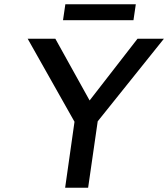

<svg xmlns="http://www.w3.org/2000/svg" viewBox="-20 -882 790 902"><path d="M286 0 330 -310 110 -700H240L401 -410L626 -700H750L439 -312L394 0ZM276 -787 287 -862H618L607 -787Z"/></svg>

Font: Lexend
Style: Italic
Weight: 400
Italic angle: -8.13011°
Designer: Bonnie Shaver-Troup, Thomas Jockin
Foundry: Lexend
Version: Version 1.007